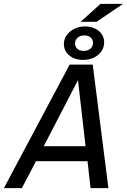

<svg xmlns="http://www.w3.org/2000/svg" viewBox="-65 -972 656 992"><path d="M495.1 0H402.8L387.2 -139.2H121.1L47.9 0H-44.9L294.9 -638.2H414.1ZM377 -216.8 337.9 -558.1 161.1 -216.8ZM374.5 -835.4Q396 -835.4 414.3 -829.1Q432.6 -822.8 445.8 -811.8Q459 -800.8 466.1 -785.9Q473.1 -771 473.1 -754.4Q473.1 -732.9 464.4 -716.1Q455.6 -699.2 440.2 -687Q424.8 -674.8 405.3 -668.7Q385.7 -662.6 363.8 -662.6Q342.3 -662.6 324.2 -668.5Q306.2 -674.3 293 -685.5Q279.8 -696.8 272.5 -711.4Q265.1 -726.1 265.1 -744.1Q265.1 -764.2 273.9 -780.8Q282.7 -797.4 298.1 -809.6Q313.5 -821.8 333 -828.6Q352.5 -835.4 374.5 -835.4ZM371.1 -789.1Q349.6 -789.1 336.2 -777.3Q322.8 -765.6 322.8 -746.6Q322.8 -731 334.5 -720Q346.2 -709 367.2 -709Q388.7 -709 402.1 -720.5Q415.5 -731.9 415.5 -751Q415.5 -766.6 403.8 -777.8Q392.1 -789.1 371.1 -789.1ZM570.8 -952.1 434.1 -859.4H351.6L454.1 -952.1ZM0 -638.2Z"/></svg>

Font: Code New Roman
Style: Italic
Weight: 400
Italic angle: -11°
Monospace: yes
Designer: Sam Radian
Foundry: Code New Roman
Version: Version 1.508 October 19, 2014